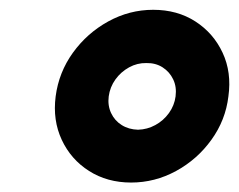

<svg xmlns="http://www.w3.org/2000/svg" viewBox="-20 -752 491 394"><path d="M249 -377.4Q200.2 -377.4 162.8 -401.1Q125.5 -424.8 106.7 -465.1Q87.9 -505.4 94.2 -554.2Q100.6 -603.5 129.6 -643.8Q158.7 -684.1 202.1 -708Q245.6 -731.9 294.4 -731.9Q343.8 -731.9 380.9 -708Q418 -684.1 436.8 -643.8Q455.6 -603.5 448.7 -554.2Q442.9 -505.4 413.8 -465.1Q384.8 -424.8 341.3 -401.1Q297.9 -377.4 249 -377.4ZM263.2 -485.8Q282.2 -486.3 298.8 -495.4Q315.4 -504.4 326.7 -520Q337.9 -535.6 340.3 -554.2Q342.8 -573.7 335.4 -589.1Q328.1 -604.5 313.7 -613.8Q299.3 -623 280.3 -622.6Q261.7 -623 244.9 -613.8Q228 -604.5 216.8 -588.9Q205.6 -573.2 203.1 -554.2Q200.7 -535.6 208 -520Q215.3 -504.4 229.7 -495.4Q244.1 -486.3 263.2 -485.8Z"/></svg>

Font: Inter 28pt ExtraBold
Style: Italic
Weight: 800
Italic angle: -9.3988°
Designer: Rasmus Andersson
Foundry: rsms
Version: Version 4.001;git-66647c0bb